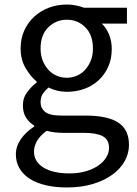

<svg xmlns="http://www.w3.org/2000/svg" viewBox="-20 -577 603 847"><path d="M275 250Q225 250 183.5 240.5Q142 231 112.5 212.5Q83 194 66.5 166.5Q50 139 50 104Q50 69 71.5 37.5Q93 6 131 -19V-23Q109 -36 95 -58Q81 -80 81 -112Q81 -146 101 -172Q121 -198 142 -213V-217Q115 -239 93 -276.5Q71 -314 71 -363Q71 -408 87.5 -443.5Q104 -479 132 -504.5Q160 -530 197 -543.5Q234 -557 275 -557Q298 -557 317.5 -552.5Q337 -548 351 -543H540V-473H429Q449 -454 461 -425Q473 -396 473 -361Q473 -317 457.5 -282.5Q442 -248 415 -223Q388 -198 352 -185Q316 -172 275 -172Q232 -172 194 -191Q179 -178 169 -163.5Q159 -149 159 -126Q159 -100 179 -83.5Q199 -67 254 -67H360Q455 -67 502 -36Q549 -5 549 62Q549 100 530 134Q511 168 475 194Q439 220 388.5 235Q338 250 275 250ZM275 -234Q298 -234 319 -243Q340 -252 355.5 -269Q371 -286 380.5 -309.5Q390 -333 390 -363Q390 -423 356.5 -456.5Q323 -490 275 -490Q227 -490 193 -456.5Q159 -423 159 -363Q159 -333 168.5 -309.5Q178 -286 193.5 -269Q209 -252 230 -243Q251 -234 275 -234ZM288 188Q327 188 359 178.5Q391 169 413.5 153.5Q436 138 448.5 117.5Q461 97 461 76Q461 38 432.5 23.5Q404 9 350 9H256Q241 9 222.5 7Q204 5 186 0Q157 21 143.5 44.5Q130 68 130 92Q130 136 171.5 162Q213 188 288 188Z"/></svg>

Font: SpoqaHanSans-Regular
Style: Regular
Weight: 400
Designer: [Spoqa Han Sans] Dong-huui Kim \uAE40 \uB3D9 \uD718  Younghwa Kang \uAC15 \uC601 \uD654  [Noto Sans] Ryoko NISHIZUKA \u8
Foundry: Spoqa (http://www.spoqa-han-sans.com)
Version: Version 2.000